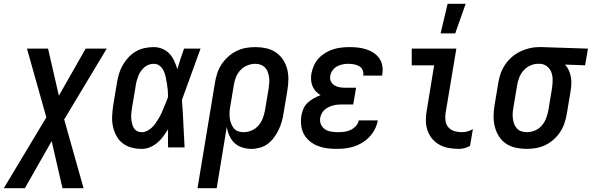

<svg xmlns="http://www.w3.org/2000/svg" viewBox="-72 -776 3116 1011"><path d="M-52 215 172 -158 70 -520H181L238 -272L379 -520H490L266 -147L368 215H257L200 -33L59 215Z M675 8Q646 8 620 1Q594 -6 573.5 -22Q553 -38 540.5 -61.5Q528 -85 522.5 -111Q517 -137 518.5 -165Q520 -193 524 -221L544 -341Q548 -365 555 -388.5Q562 -412 574.5 -433.5Q587 -455 604.5 -474Q622 -493 644 -505.5Q666 -518 690 -523Q714 -528 738 -528Q762 -528 784 -518.5Q806 -509 821 -492.5Q836 -476 845.5 -455Q855 -434 862 -412Q870 -439 878.5 -466Q887 -493 897 -520H984Q959 -453 935 -385Q911 -317 886 -250Q891 -188 893.5 -125.5Q896 -63 900 0H813Q813 -24 812.5 -47.5Q812 -71 813 -95Q801 -76 787.5 -57.5Q774 -39 756 -24Q738 -9 717 -0.5Q696 8 675 8ZM675 -80Q689 -80 703 -87Q717 -94 728.5 -105Q740 -116 748.5 -129Q757 -142 765 -155Q773 -168 779 -182Q785 -196 791 -210Q797 -224 802.5 -238Q808 -252 813 -266Q813 -284 811.5 -301.5Q810 -319 807 -336Q804 -353 800.5 -370Q797 -387 790 -402.5Q783 -418 769.5 -429Q756 -440 738 -440Q725 -440 712 -435.5Q699 -431 688.5 -422Q678 -413 670 -401.5Q662 -390 657 -377.5Q652 -365 648.5 -352.5Q645 -340 643 -327L623 -207Q621 -194 619.5 -180Q618 -166 619 -153Q620 -140 623 -127Q626 -114 632 -103Q638 -92 649.5 -86Q661 -80 675 -80Z M968 215 1060 -341Q1064 -366 1072 -390.5Q1080 -415 1094.5 -437Q1109 -459 1129.5 -477.5Q1150 -496 1173.5 -507.5Q1197 -519 1222 -523.5Q1247 -528 1272 -528Q1301 -528 1329 -522Q1357 -516 1379.5 -501Q1402 -486 1417.5 -463Q1433 -440 1440 -413Q1447 -386 1446.5 -357Q1446 -328 1441 -299L1421 -179Q1418 -157 1411.5 -135Q1405 -113 1395 -92Q1385 -71 1371 -52Q1357 -33 1338.5 -19Q1320 -5 1297 1.5Q1274 8 1252 8Q1227 8 1203.5 0.5Q1180 -7 1163 -23Q1146 -39 1136 -61Q1126 -83 1122 -107L1069 215ZM1210 -80Q1231 -80 1252 -88.5Q1273 -97 1288 -114Q1303 -131 1311 -151.5Q1319 -172 1323 -193L1343 -313Q1345 -328 1346 -342.5Q1347 -357 1344.5 -371Q1342 -385 1337.5 -398Q1333 -411 1323 -421Q1313 -431 1300 -435.5Q1287 -440 1272 -440Q1251 -440 1230 -431.5Q1209 -423 1193.5 -406Q1178 -389 1170 -368.5Q1162 -348 1159 -327L1141 -219Q1138 -204 1137 -188Q1136 -172 1137.5 -157Q1139 -142 1144 -128Q1149 -114 1157.5 -102.5Q1166 -91 1180 -85.5Q1194 -80 1210 -80Z M1699 8Q1673 8 1648 4.5Q1623 1 1600.5 -8Q1578 -17 1559 -32.5Q1540 -48 1528.5 -69Q1517 -90 1514 -115.5Q1511 -141 1515 -167Q1518 -185 1525.5 -203Q1533 -221 1548 -235Q1563 -249 1580.5 -258.5Q1598 -268 1616 -275Q1602 -283 1591 -295Q1580 -307 1573.5 -322.5Q1567 -338 1566 -355.5Q1565 -373 1568 -390Q1572 -411 1581.5 -432Q1591 -453 1606.5 -469.5Q1622 -486 1642 -498Q1662 -510 1683 -516.5Q1704 -523 1725.5 -525.5Q1747 -528 1768 -528Q1791 -528 1813 -525.5Q1835 -523 1856 -516.5Q1877 -510 1895 -498Q1913 -486 1925 -469Q1937 -452 1941 -430Q1945 -408 1941 -385L1940 -378H1840L1841 -381Q1843 -396 1836.5 -409Q1830 -422 1817.5 -428.5Q1805 -435 1790.5 -437.5Q1776 -440 1762 -440Q1747 -440 1731.5 -437Q1716 -434 1702 -426Q1688 -418 1678.5 -404.5Q1669 -391 1667 -376Q1664 -361 1670.5 -347.5Q1677 -334 1689 -326.5Q1701 -319 1716 -316.5Q1731 -314 1746 -314H1803L1788 -226H1731Q1719 -226 1707 -225Q1695 -224 1683 -221Q1671 -218 1659.5 -212.5Q1648 -207 1638 -198.5Q1628 -190 1622 -178.5Q1616 -167 1614 -155Q1611 -137 1618 -121Q1625 -105 1639 -95.5Q1653 -86 1671 -83Q1689 -80 1707 -80Q1723 -80 1740 -82Q1757 -84 1772.5 -91Q1788 -98 1801 -111.5Q1814 -125 1817 -142H1917V-140Q1913 -118 1902 -96Q1891 -74 1874 -56Q1857 -38 1836 -25Q1815 -12 1791.5 -4.5Q1768 3 1745 5.5Q1722 8 1699 8Z M2345 8Q2318 8 2292 3.5Q2266 -1 2243.5 -13Q2221 -25 2204.5 -44.5Q2188 -64 2179.5 -88.5Q2171 -113 2170.5 -140Q2170 -167 2175 -194L2214 -432H2096V-520H2331L2274 -179Q2271 -159 2274 -139Q2277 -119 2289.5 -105Q2302 -91 2321 -85.5Q2340 -80 2360 -80Q2375 -80 2389.5 -84Q2404 -88 2418 -96L2403 -8Q2390 0 2375 4Q2360 8 2345 8ZM2248 -600 2285 -756H2380L2325 -600Z M2701 8Q2672 8 2644 2Q2616 -4 2593.5 -19Q2571 -34 2556 -57Q2541 -80 2534 -107Q2527 -134 2527 -163Q2527 -192 2532 -221L2552 -341Q2556 -366 2564.5 -390Q2573 -414 2588 -436Q2603 -458 2623 -475.5Q2643 -493 2667 -504.5Q2691 -516 2715.5 -522Q2740 -528 2765 -528H2781L3024 -520L3009 -432L2903 -436Q2915 -423 2922.5 -407Q2930 -391 2933.5 -373Q2937 -355 2936.5 -336Q2936 -317 2933 -299L2913 -179Q2909 -154 2901 -129.5Q2893 -105 2879 -83Q2865 -61 2844.5 -42.5Q2824 -24 2800.5 -12.5Q2777 -1 2751.5 3.5Q2726 8 2701 8ZM2702 -80Q2723 -80 2744 -88.5Q2765 -97 2780 -114Q2795 -131 2803 -151.5Q2811 -172 2815 -193L2835 -313Q2838 -334 2838 -355Q2838 -376 2831.5 -394.5Q2825 -413 2809.5 -425.5Q2794 -438 2774 -440H2760Q2740 -440 2719.5 -430.5Q2699 -421 2684.5 -404.5Q2670 -388 2662 -367.5Q2654 -347 2651 -327L2631 -207Q2628 -192 2627.5 -177.5Q2627 -163 2629 -149Q2631 -135 2636 -122Q2641 -109 2650.5 -99Q2660 -89 2673.5 -84.5Q2687 -80 2702 -80Z"/></svg>

Font: Iosevka Semibold Oblique
Style: Regular
Weight: 600
Italic angle: -9°
Monospace: yes
Designer: Belleve Invis
Foundry: Belleve Invis
Version: Version 32.5.0; ttfautohint (v1.8.4)